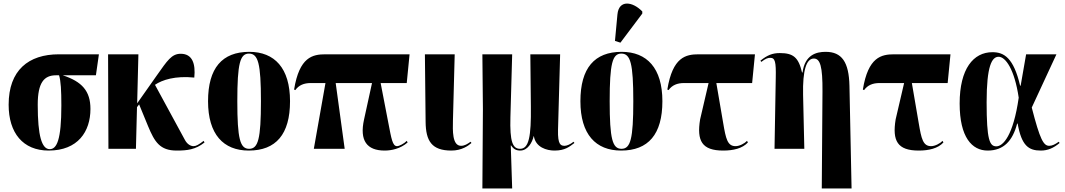

<svg xmlns="http://www.w3.org/2000/svg" viewBox="-20 -844 6040 1089"><path d="M256 10C422 10 493 -98 493 -226C493 -328 445 -381 336 -417H524L541 -536H314C142 -536 29 -446 29 -250C29 -90 110 10 256 10ZM262 2C217 2 194 -73 194 -250C194 -376 230 -417 298 -417H315C325 -385 328 -331 328 -246C328 -50 302 2 262 2Z M595 0H751L757 -236L769 -252L820 -128C857 -39 887 10 982 10C1041 10 1089 5 1140 -36L1135 -45C1108 -24 1092 -15 1078 -15C1061 -15 1042 -26 1029 -50L859 -363C900 -391 974 -415 1082 -404C1090 -483 1071 -539 1005 -539C953 -539 929 -500 870 -417L758 -258L765 -536H593Z M1391 10C1545 10 1625 -82 1625 -270C1625 -458 1537 -550 1394 -550C1240 -550 1160 -458 1160 -270C1160 -82 1247 10 1391 10ZM1393 0C1342 0 1326 -55 1326 -270C1326 -485 1342 -540 1392 -540C1444 -540 1460 -485 1460 -270C1460 -55 1444 0 1393 0Z M1760 0H1935L1884 -373H2090L2045 -167C2018 -46 2061 10 2162 10C2199 10 2251 0 2292 -36L2287 -45C2274 -31 2245 -15 2232 -15C2206 -15 2200 -58 2183 -145L2139 -373H2287L2303 -536H1826C1753 -536 1678 -521 1648 -336L1655 -333C1675 -361 1704 -373 1743 -373H1826Z M2540 10C2600 10 2637 -18 2654 -33L2649 -40C2631 -27 2615 -17 2595 -17C2544 -17 2548 -105 2549 -160L2559 -536H2390L2394 -153C2395 -44 2429 10 2540 10Z M2716 225H2885L2877 -19H2879C2892 1 2907 10 2931 10C2973 10 2999 -36 3007 -72H3008C3018 -8 3081 10 3125 10C3185 10 3210 -12 3238 -33L3233 -40C3215 -25 3194 -17 3183 -17C3161 -17 3143 -22 3145 -107L3157 -536H2988L2991 -240C2993 -70 2980 0 2930 0C2888 0 2871 -39 2875 -180L2885 -536H2716L2719 -225Z M3499 -602 3623 -767V-779C3568 -836 3490 -847 3482 -762L3468 -612ZM3503 10C3657 10 3737 -82 3737 -270C3737 -458 3649 -550 3506 -550C3352 -550 3272 -458 3272 -270C3272 -82 3359 10 3503 10ZM3505 0C3454 0 3438 -55 3438 -270C3438 -485 3454 -540 3504 -540C3556 -540 3572 -485 3572 -270C3572 -55 3556 0 3505 0Z M4082 10C4139 10 4191 -2 4222 -36L4217 -45C4204 -31 4175 -15 4152 -15C4106 -15 4097 -57 4082 -145L4043 -373H4246L4262 -536H3943C3870 -536 3795 -521 3765 -336L3772 -333C3792 -361 3821 -373 3860 -373H3999L3951 -167C3931 -45 3961 10 4082 10Z M4641 225H4810L4798 -357C4795 -492 4755 -550 4663 -550C4610 -550 4545 -533 4532 -433H4529C4509 -519 4479 -543 4403 -543C4361 -543 4332 -531 4293 -500L4298 -493C4324 -513 4336 -516 4349 -516C4376 -516 4382 -494 4380 -403L4373 0H4542L4535 -306C4532 -447 4554 -512 4596 -512C4632 -512 4646 -467 4645 -325Z M5191 10C5248 10 5300 -2 5331 -36L5326 -45C5313 -31 5284 -15 5261 -15C5215 -15 5206 -57 5191 -145L5152 -373H5355L5371 -536H5052C4979 -536 4904 -521 4874 -336L4881 -333C4901 -361 4930 -373 4969 -373H5108L5060 -167C5040 -45 5070 10 5191 10Z M5582 10C5673 10 5724 -46 5749 -143H5752C5774 -18 5814 10 5883 10C5923 10 5955 -4 5990 -33L5985 -40C5964 -25 5948 -17 5931 -17C5899 -17 5879 -51 5832 -234L5972 -536H5800L5769 -358H5766C5729 -516 5675 -548 5609 -548C5501 -548 5423 -454 5423 -257C5423 -65 5493 10 5582 10ZM5631 -14C5593 -14 5576 -50 5576 -264C5576 -471 5606 -522 5644 -522C5683 -522 5734 -452 5758 -290C5727 -74 5669 -14 5631 -14Z"/></svg>

Font: Noto Serif Display ExtraCondensed Black
Style: Regular
Weight: 900
Width: 2
Designer: Monotype Design Team
Foundry: Monotype Imaging Inc.
Version: Version 2.009